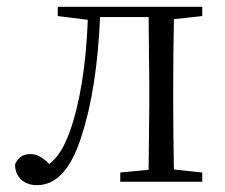

<svg xmlns="http://www.w3.org/2000/svg" viewBox="-20 -532 660 562"><path d="M414 0H572V-27L489 -36C488 -91 487 -173 487 -227V-285C487 -338 488 -420 489 -476L572 -485V-512H149V-485L237 -474C232 -344 215 -233 184 -146C167 -100 150 -72 124 -52C105 -71 89 -81 69 -81C47 -81 33 -71 24 -51C24 -13 51 10 88 10C141 10 187 -31 219 -135C249 -226 267 -345 273 -482H415L417 -285V-227L415 -35L332 -27V0Z"/></svg>

Font: Noto Serif JP Light
Style: Regular
Weight: 300
Designer: Ryoko NISHIZUKA 西塚涼子 (kana & ideographs); Frank Grießhammer (Latin, Greek & Cyrillic); Wenlong ZHANG 张文龙 (bopomofo); San
Foundry: Adobe
Version: Version 2.001;hotconv 1.1.0;makeotfexe 2.6.0